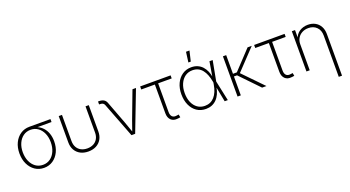

<svg xmlns="http://www.w3.org/2000/svg" viewBox="-60 -1493 4441 2433"><g transform="rotate(-20 2161.0 -276.5)"><path d="M290 11.2Q222.2 11.2 169.4 -24.4Q116.7 -60.1 86.4 -122.8Q56.2 -185.5 56.2 -266.6Q56.2 -347.7 86.4 -409.9Q116.7 -472.2 169.4 -507.3Q222.2 -542.5 290 -542.5H574.7V-502.9H350.1L290 -501.5Q233.4 -501.5 190.9 -470.7Q148.4 -439.9 124.8 -387Q101.1 -334 101.1 -266.6Q101.1 -199.2 124.5 -145.5Q147.9 -91.8 190.4 -60.8Q232.9 -29.8 290 -29.8Q346.7 -29.8 389.2 -60.8Q431.6 -91.8 455.1 -145.5Q478.5 -199.2 478.5 -266.6Q478.5 -334 455.1 -387Q431.6 -439.9 389.2 -470.7Q346.7 -501.5 290 -501.5V-522Q340.3 -522 382.8 -503.9Q425.3 -485.8 456.8 -451.9Q488.3 -418 505.6 -370.1Q522.9 -322.3 522.9 -262.7Q522.9 -183.6 492.9 -121.6Q462.9 -59.6 410.4 -24.2Q357.9 11.2 290 11.2Z M888.7 8.3Q828.1 8.3 782.5 -15.6Q736.8 -39.6 711.4 -83.7Q686 -127.9 686 -187.5V-542.5H730V-189Q730 -141.1 749.8 -106Q769.5 -70.8 805.4 -52Q841.3 -33.2 888.7 -33.2Q936 -33.2 971.9 -52Q1007.8 -70.8 1027.6 -106Q1047.4 -141.1 1047.4 -189V-542.5H1091.3V-187.5Q1091.3 -127.9 1065.9 -83.7Q1040.5 -39.6 994.9 -15.6Q949.2 8.3 888.7 8.3Z M1469.7 0 1288.1 -472.2Q1280.8 -490.7 1266.6 -498.3Q1252.4 -505.9 1229 -505.9H1217.3V-545.9H1230Q1268.6 -545.9 1293.2 -531.7Q1317.9 -517.6 1329.6 -486.8L1444.3 -183.1Q1460 -142.1 1473.4 -100.8Q1486.8 -59.6 1502 -19.5H1487.3Q1502.4 -59.6 1515.9 -100.8Q1529.3 -142.1 1544.9 -183.1L1680.7 -542.5H1728L1519.5 0Z M2093.8 3.4Q2034.7 11.2 2001.2 -21.5Q1967.8 -54.2 1967.8 -113.3V-501.5H1784.2V-542.5H2194.8V-501.5H2011.7V-115.2Q2011.7 -71.8 2032.5 -51.3Q2053.2 -30.8 2092.3 -37.1Q2098.6 -37.6 2106.2 -38.8Q2113.8 -40 2120.6 -41.5L2128.9 -2Q2121.6 0 2112.3 1.5Q2103 2.9 2093.8 3.4Z M2473.1 11.2Q2402.8 11.2 2350.6 -24.4Q2298.3 -60.1 2269.5 -123.5Q2240.7 -187 2240.7 -269.5Q2240.7 -351.6 2270.5 -414.8Q2300.3 -478 2353 -513.9Q2405.8 -549.8 2474.1 -549.8Q2521.5 -549.8 2558.6 -533.4Q2595.7 -517.1 2622.1 -488Q2648.4 -459 2665.3 -419.9Q2682.1 -380.9 2689.5 -334.5H2703.6L2710.9 -272.9L2769 0H2726.6L2669.9 -291.5Q2661.1 -338.9 2645.5 -378.4Q2629.9 -418 2606.7 -447.3Q2583.5 -476.6 2550.8 -492.7Q2518.1 -508.8 2475.1 -508.8Q2418.5 -508.8 2376 -478.5Q2333.5 -448.2 2309.6 -394.5Q2285.6 -340.8 2285.6 -269.5Q2285.6 -197.8 2308.8 -144Q2332 -90.3 2374.3 -60.3Q2416.5 -30.3 2473.6 -30.3Q2512.7 -30.3 2544.9 -44.4Q2577.1 -58.6 2602.1 -86.7Q2627 -114.7 2644 -155Q2661.1 -195.3 2669.4 -247.6L2718.8 -542.5H2762.2L2710.9 -270L2704.1 -208.5H2690.9Q2682.1 -155.8 2663.3 -115Q2644.5 -74.2 2616.5 -45.9Q2588.4 -17.6 2552.2 -3.2Q2516.1 11.2 2473.1 11.2ZM2462.4 -618.7 2480.5 -756.8H2527.3L2494.6 -618.7Z M2944.3 -542.5V0H2900.4V-542.5ZM3289.1 -542.5 3016.6 -254.9H2923.3V-291H2996.6L3232.9 -542.5ZM3231.4 0 2981.4 -259.8 3014.6 -283.7 3290 0Z M3630.9 3.4Q3571.8 11.2 3538.3 -21.5Q3504.9 -54.2 3504.9 -113.3V-501.5H3321.3V-542.5H3731.9V-501.5H3548.8V-115.2Q3548.8 -71.8 3569.6 -51.3Q3590.3 -30.8 3629.4 -37.1Q3635.7 -37.6 3643.3 -38.8Q3650.9 -40 3657.7 -41.5L3666 -2Q3658.7 0 3649.4 1.5Q3640.1 2.9 3630.9 3.4Z M3873.5 -350.1V0H3829.6V-542.5H3872.6V-420.4H3864.3Q3884.3 -487.3 3934.3 -518.8Q3984.4 -550.3 4046.4 -550.3Q4102.1 -550.3 4144.5 -526.9Q4187 -503.4 4210.9 -460.2Q4234.9 -417 4234.9 -356.4V204.1H4190.9V-354Q4190.9 -424.8 4148.7 -466.8Q4106.4 -508.8 4038.1 -508.8Q3991.2 -508.8 3953.9 -489Q3916.5 -469.2 3895 -433.6Q3873.5 -397.9 3873.5 -350.1Z"/></g></svg>

Font: Inter 16pt ExtraLight
Style: Regular
Weight: 250
Version: Version 4.001;git-66647c0bb